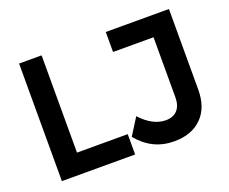

<svg xmlns="http://www.w3.org/2000/svg" viewBox="-115 -884 1279 1074"><g transform="rotate(-20 525.0 -347.0)"><path d="M86 -700H220V-121H522V0H86ZM978 -220Q978 -113 918 -53.5Q858 6 754 6Q624 6 538 -99L601 -199Q673 -121 750 -121Q794 -121 818.5 -147.5Q843 -174 843 -223V-581H602V-700H978Z"/></g></svg>

Font: Montserrat arm Medium
Style: Regular
Weight: 500
Designer: Julieta Ulanovsky
Foundry: Julieta Ulanovsky
Version: Version 6.000;PS 006.000;hotconv 1.0.88;makeotf.lib2.5.64775